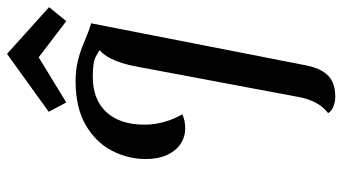

<svg xmlns="http://www.w3.org/2000/svg" viewBox="-230 -704 956 536"><g transform="rotate(-90 248.0 -436.0)"><path d="M247 22Q232 22 219 17Q206 12 200 2Q211 -6 220 -18Q229 -30 236 -47.5Q243 -65 247 -90L330 -532Q338 -575 352 -603.5Q366 -632 389.5 -646Q413 -660 451 -660L334 -62Q328 -31 316.5 -12.5Q305 6 287.5 14Q270 22 247 22ZM158 -397Q133 -397 113.5 -410.5Q94 -424 83 -448.5Q72 -473 72 -507Q72 -556 95 -601Q118 -646 166.5 -674.5Q215 -703 290 -703Q318 -703 342 -697.5Q366 -692 386 -684Q406 -676 422 -669.5Q438 -663 450 -660L376 -635L375 -637Q372 -639 357 -647Q342 -655 302 -655Q238 -655 203 -617Q168 -579 168 -511Q168 -483 175.5 -456Q183 -429 197 -405Q188 -401 178.5 -399Q169 -397 158 -397ZM230 -729 204 -778 365 -894H366L496 -777L457 -729L356 -806Z"/></g></svg>

Font: Sansita Swashed Light
Style: Regular
Weight: 300
Designer: Pablo Cosgaya
Foundry: Omnibus-Type
Version: Version 1.003